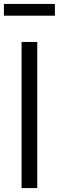

<svg xmlns="http://www.w3.org/2000/svg" viewBox="-22 -959 300 979"><path d="M88 0H168V-745H88ZM-2 -879H258V-939H-2Z"/></svg>

Font: Plus Jakarta Sans
Style: Regular
Weight: 400
Designer: Gumpita Rahayu
Foundry: Tokotype
Version: Version 2.004; ttfautohint (v1.8.3)